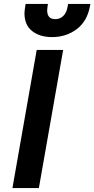

<svg xmlns="http://www.w3.org/2000/svg" viewBox="-20 -953 478 973"><path d="M166 -700H300L177 0H43ZM104 -886Q104 -896 108 -922L110 -933H223L221 -921Q219 -907 219 -901Q219 -856 260 -856Q285 -856 301.5 -873Q318 -890 323 -921L325 -933H438L436 -922Q422 -845 368.5 -805Q315 -765 244 -765Q182 -765 143 -795.5Q104 -826 104 -886Z"/></svg>

Font: Niramit
Style: Bold Italic
Weight: 700
Italic angle: -10°
Designer: Katatrad Aksorn Co.,Ltd.
Foundry: Cadson Demak Co.,Ltd.
Version: Version 1.001; ttfautohint (v1.6)